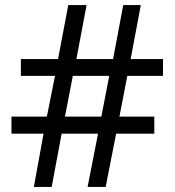

<svg xmlns="http://www.w3.org/2000/svg" viewBox="-20 -734 686 754"><path d="M480 -436H620V-502H493L533 -714H464L424 -502H280L320 -714H248L208 -502H62V-436H196L164 -276H25V-209H151L113 0H183L222 -209H365L324 0H395L436 -209H586V-276H449ZM235 -276 266 -436H409L378 -276Z"/></svg>

Font: Noto Sans Mro
Style: Regular
Weight: 400
Designer: Monotype Design Team
Foundry: Monotype Imaging Inc.
Version: Version 2.001